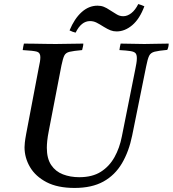

<svg xmlns="http://www.w3.org/2000/svg" viewBox="-20 -916 852 947"><path d="M348 11Q264 11 209.5 -17.5Q155 -46 128 -92Q101 -138 101 -190Q101 -198 102.5 -213Q104 -228 109 -255L171 -581Q175 -599 177 -611.5Q179 -624 179 -634Q179 -656 162.5 -661Q146 -666 92 -669Q94 -685 98 -701Q118 -701 147.5 -700.5Q177 -700 207 -699.5Q237 -699 255 -699Q282 -699 322 -700Q362 -701 391 -701Q391 -694 389 -685.5Q387 -677 385 -669Q342 -665 323 -660.5Q304 -656 297 -641.5Q290 -627 283 -593L221 -272Q215 -242 213 -221.5Q211 -201 211 -187Q211 -134 232.5 -102Q254 -70 290.5 -56Q327 -42 371 -42Q435 -42 477 -68.5Q519 -95 544.5 -140.5Q570 -186 581 -243L647 -573Q650 -589 652.5 -602.5Q655 -616 655 -629Q655 -646 648.5 -653.5Q642 -661 623.5 -664Q605 -667 569 -669Q571 -685 575 -701Q598 -701 634 -700Q670 -699 692 -699Q714 -699 748 -700Q782 -701 812 -701Q812 -684 805 -670Q762 -666 742.5 -661Q723 -656 715.5 -640.5Q708 -625 701 -589L632 -248Q616 -169 581.5 -110.5Q547 -52 490 -20.5Q433 11 348 11ZM662 -896Q670 -894 677.5 -891Q685 -888 692 -885Q669 -823 632.5 -792Q596 -761 555 -761Q539 -761 525 -766.5Q511 -772 493 -783Q471 -797 456 -804.5Q441 -812 424 -812Q381 -812 353 -755Q339 -758 323 -766Q347 -824 382.5 -856Q418 -888 461 -888Q478 -888 492 -882.5Q506 -877 522 -866Q540 -855 555 -845.5Q570 -836 588 -836Q608 -836 627.5 -851Q647 -866 662 -896Z"/></svg>

Font: Tiro Bangla
Style: Italic
Weight: 400
Italic angle: -11°
Designer: Bangla: John Hudson & Fiona Ross, assisted by Neelakash Kshetrimayum. Latin: John Hudson with Paul Hanslow, assisted by 
Foundry: Tiro Typeworks Ltd.
Version: Version 1.60